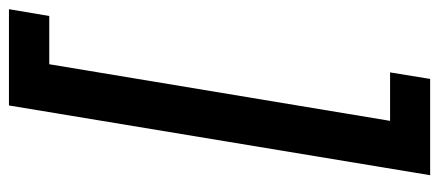

<svg xmlns="http://www.w3.org/2000/svg" viewBox="-301 -524 948 414"><g transform="rotate(90 173.0 -317.0)"><path d="M-14.2 137.7 0.5 50.8H104.5L226.6 -684.1H122.1L136.2 -770.5H343.8L193.4 137.7Z"/></g></svg>

Font: Inter 17pt Medium
Style: Italic
Weight: 500
Italic angle: -9.3988°
Version: Version 4.001;git-66647c0bb